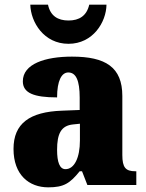

<svg xmlns="http://www.w3.org/2000/svg" viewBox="-20 -794 628 824"><path d="M274 -606C379 -606 436 -699 437 -774H363C352 -726 320 -706 274 -706C228 -706 196 -726 186 -774H110C112 -699 168 -606 274 -606ZM187 10C254 10 280 -7 322 -59H332L355 0H565V-59H561C519 -59 505 -75 505 -129V-382C505 -506 433 -551 289 -551C174 -551 78 -520 78 -445C78 -395 125 -376 225 -376C225 -447 244 -483 273 -483C306 -483 322 -449 322 -375V-322L246 -319C107 -314 38 -264 38 -155C38 -43 105 10 187 10ZM261 -68C236 -68 225 -98 225 -151C225 -220 242 -255 294 -260L323 -263V-191C323 -117 299 -68 261 -68Z"/></svg>

Font: Noto Serif Ethiopic SemiCondensed Black
Style: Regular
Weight: 900
Width: 4
Designer: Monotype Design Team
Foundry: Monotype Imaging Inc.
Version: Version 2.102